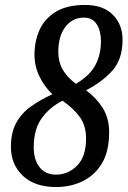

<svg xmlns="http://www.w3.org/2000/svg" viewBox="-20 -744 514 774"><path d="M206 10Q120 10 72 -35.5Q24 -81 24 -152Q24 -210 45.5 -249Q67 -288 105 -315Q143 -342 191 -364Q158 -396 138.5 -437Q119 -478 119 -523Q119 -578 139.5 -623.5Q160 -669 205 -696.5Q250 -724 323 -724Q396 -724 435 -684.5Q474 -645 474 -584Q474 -506 434 -460.5Q394 -415 327 -380Q369 -349 394.5 -308Q420 -267 420 -211Q420 -135 391.5 -86.5Q363 -38 314 -14Q265 10 206 10ZM286 -406Q343 -440 365 -482.5Q387 -525 387 -578Q387 -619 370 -646Q353 -673 318 -673Q272 -673 243.5 -635.5Q215 -598 215 -535Q215 -495 232.5 -464Q250 -433 286 -406ZM206 -40Q255 -40 291 -76.5Q327 -113 327 -186Q327 -236 303 -270.5Q279 -305 232 -338Q179 -311 147.5 -266.5Q116 -222 116 -151Q116 -100 139.5 -70Q163 -40 206 -40Z"/></svg>

Font: Noto Serif ExtraCondensed Medium
Style: Italic
Weight: 500
Width: 2
Italic angle: -12°
Designer: Monotype Design Team
Foundry: Monotype Imaging Inc.
Version: Version 2.013; ttfautohint (v1.8.4.7-5d5b)